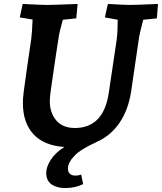

<svg xmlns="http://www.w3.org/2000/svg" viewBox="-20 -730 820 972"><path d="M214 146Q214 115 237 79Q260 43 306 14Q202 7 149 -51Q96 -109 96 -207Q95 -225 100 -265Q105 -305 116 -381L138 -531Q142 -561 145 -631L80 -642L95 -710Q193 -705 215 -705Q250 -705 346 -709L373 -710L366 -637L298 -630Q280 -565 277 -541L264 -457Q247 -342 239.5 -290Q232 -238 232 -221Q232 -158 265 -120Q298 -82 359 -82Q505 -82 531 -262L571 -531Q576 -572 576 -630L511 -642L526 -710Q616 -705 635 -705Q669 -705 755 -709L780 -710L774 -637L705 -630Q687 -561 684 -541L644 -268Q630 -174 584.5 -107.5Q539 -41 466 -10H467Q387 26 355.5 60Q324 94 324 122Q324 159 363 159Q376 159 391 154L401 202Q361 222 310 222Q267 222 240.5 203Q214 184 214 146Z"/></svg>

Font: Andada Pro ExtraBold
Style: Italic
Weight: 800
Italic angle: -6.99998°
Designer: Carolina Giovagnoli
Foundry: Huerta Tipografica
Version: Version 3.005; ttfautohint (v1.8.4)